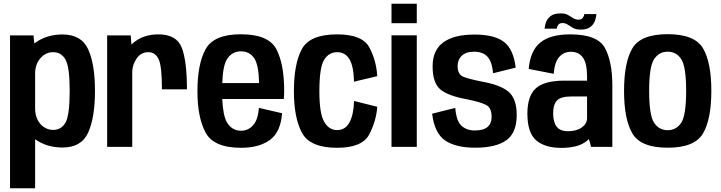

<svg xmlns="http://www.w3.org/2000/svg" viewBox="-20 -784 3848 1025"><path d="M33.5 221V-595H159L163 -552Q165.5 -554 168.5 -556Q230 -600 313.5 -600Q415 -600 451 -520.2Q487 -440.5 487 -299Q487 -157 451 -76.8Q415 3.5 313.5 3.5Q230 3.5 168.5 -40Q168 -40.5 167.5 -40.5V221ZM167.5 -200.5Q169 -153 195.5 -122.5Q224 -90.5 264 -90.5Q307 -90.5 329.5 -129.2Q352 -168 352 -298.5Q352 -427 329.5 -466.2Q307 -505.5 264 -505.5Q224 -505.5 195.5 -473Q169 -442 167.5 -396Z M844.5 -307Q844.5 -431 826.8 -468.2Q809 -505.5 772.5 -505.5Q732 -505.5 709 -471Q689 -441 686 -406.5V0H552V-595H678L681.5 -546Q684.5 -549 688 -552Q741.5 -600.5 825.5 -600.5Q923.5 -600.5 950.8 -528.5Q978 -456.5 978 -307Z M1267.5 5Q1121 5 1077.5 -76.2Q1034 -157.5 1034 -296.5Q1034 -443 1078 -522Q1122 -601 1266 -601Q1413 -601 1455 -522Q1497 -443 1497 -299.5Q1497 -275 1495 -255.5H1166.5Q1170.5 -166 1192 -130Q1218.5 -86 1268 -86Q1304.5 -86 1331 -115.2Q1357.5 -144.5 1362 -208L1486 -179.5Q1478 -78 1420.5 -36.5Q1363 5 1267.5 5ZM1166.5 -340.5H1363Q1361.5 -434.5 1338.5 -471Q1314 -510 1266 -510Q1219 -510 1192.5 -469Q1170 -435 1166.5 -340.5Z M1780 5Q1634.5 5 1591.8 -75.5Q1549 -156 1549 -296.5Q1549 -444.5 1591.8 -522.5Q1634.5 -600.5 1780 -600.5Q1914.5 -600.5 1951.8 -530.8Q1989 -461 1994 -377.5L1870 -348Q1868 -430.5 1845.5 -468Q1823 -505.5 1780 -505.5Q1736 -505.5 1710.5 -465Q1685 -424.5 1685 -296.5Q1685 -177.5 1710.8 -133.5Q1736.5 -89.5 1780 -89.5Q1823 -89.5 1845.5 -130.2Q1868 -171 1870 -245L1994 -214Q1989 -140 1951.8 -67.5Q1914.5 5 1780 5Z M2070 0V-595.5H2205V0ZM2070 -764H2205V-660H2070Z M2517 4.5Q2413 4.5 2356.2 -34.2Q2299.5 -73 2287 -177L2410.5 -208Q2416 -137.5 2443.8 -112.5Q2471.5 -87.5 2515 -87.5Q2561 -87.5 2582.8 -106.2Q2604.5 -125 2604.5 -161Q2604.5 -208.5 2575 -223.8Q2545.5 -239 2475 -253.5Q2371 -272 2330.2 -307.2Q2289.5 -342.5 2289.5 -430Q2289.5 -516 2346.5 -557.8Q2403.5 -599.5 2513 -599.5Q2620 -599.5 2670.8 -560Q2721.5 -520.5 2733 -423L2612.5 -393Q2606.5 -456 2581.8 -482Q2557 -508 2511 -508Q2467.5 -508 2445.2 -486.5Q2423 -465 2423 -431Q2423 -386.5 2453.8 -374.2Q2484.5 -362 2552 -348.5Q2653.5 -330.5 2696 -293.2Q2738.5 -256 2738.5 -169.5Q2738.5 -75 2683 -35.2Q2627.5 4.5 2517 4.5Z M3135.5 0 3124 -41.5Q3119.5 -37 3114.5 -33Q3069.5 5.5 2976.5 5.5Q2889 5.5 2842.2 -35Q2795.5 -75.5 2795.5 -177Q2795.5 -272 2840.8 -312.8Q2886 -353.5 2993 -353.5H3114V-375Q3114 -445.5 3092 -476.5Q3070 -507.5 3027.5 -507.5Q2989.5 -507.5 2965 -479.5Q2940.5 -451.5 2936 -390L2802.5 -416Q2811 -513.5 2864.5 -557Q2918 -600.5 3024 -600.5Q3170 -600.5 3209.5 -527.8Q3249 -455 3249 -327V0ZM3114 -152.5V-269H3031Q2973 -269 2953 -247Q2933 -225 2933 -179Q2933 -133.5 2951.2 -108.5Q2969.5 -83.5 3012.5 -83.5Q3057.5 -83.5 3085.8 -103.5Q3114 -123.5 3114 -152.5ZM3079.5 -626Q3055.5 -626 3039.8 -634.8Q3024 -643.5 3011.2 -652.2Q2998.5 -661 2984 -661Q2966 -661 2959.2 -650.2Q2952.5 -639.5 2952.5 -631H2887.5Q2888 -645 2894.5 -664.2Q2901 -683.5 2919.2 -698Q2937.5 -712.5 2974 -712.5Q2997 -712.5 3012 -704.2Q3027 -696 3039.8 -687.5Q3052.5 -679 3068.5 -679Q3084.5 -679 3091.8 -689.5Q3099 -700 3099.5 -709H3164Q3163.5 -695.5 3157.2 -675.8Q3151 -656 3133 -641Q3115 -626 3079.5 -626Z M3544.5 4.5Q3400.5 4.5 3356 -71.5Q3311.5 -147.5 3311.5 -299Q3311.5 -451 3356 -526.2Q3400.5 -601.5 3544.5 -601.5Q3688.5 -601.5 3733 -526.2Q3777.5 -451 3777.5 -299Q3777.5 -147.5 3733 -71.5Q3688.5 4.5 3544.5 4.5ZM3544.5 -89Q3591 -89 3617 -129Q3643 -169 3643 -298.5Q3643 -428 3617 -468Q3591 -508 3544.5 -508Q3498 -508 3471.8 -468Q3445.5 -428 3445.5 -298.5Q3445.5 -169 3471.8 -129Q3498 -89 3544.5 -89Z"/></svg>

Font: Anybody SemiBold
Style: Regular
Weight: 600
Designer: Tyler Finck
Foundry: Etcetera Type Company
Version: Version 1.010; ttfautohint (v1.8.3) -l 8 -r 50 -G 200 -x 14 